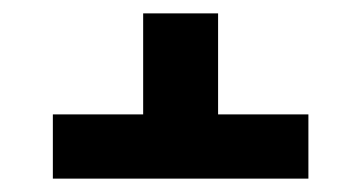

<svg xmlns="http://www.w3.org/2000/svg" viewBox="-20 -559 540 287"><path d="M59 -292V-388H194V-539H306V-388H441V-292Z"/></svg>

Font: Iosevka SS18
Style: Bold
Weight: 700
Monospace: yes
Designer: Belleve Invis
Foundry: Belleve Invis
Version: Version 25.1.1; ttfautohint (v1.8.4)